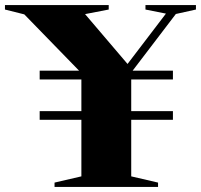

<svg xmlns="http://www.w3.org/2000/svg" viewBox="-66 -735 791 755"><path d="M614 -298V-264H450V-41.5L555.5 -17V0H148.5V-17L254 -41.5V-264H90V-298H254V-422.5H90V-457H245L29.5 -678.5L-46.5 -697.5V-715H361.5V-697.5L268.5 -679.5L435.5 -483.5L586.5 -681.5L506 -697.5V-715H704.5V-697.5L625.5 -680L455.5 -457H614V-422.5H450V-298Z"/></svg>

Font: Newsreader Display
Style: Bold
Weight: 700
Designer: Hugues Gentile
Foundry: Production Type
Version: Version 1.001